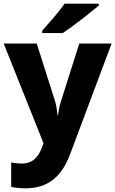

<svg xmlns="http://www.w3.org/2000/svg" viewBox="-20 -786 628 1046"><path d="M518 -756V-766H332C301 -721 243 -656 210 -619V-606H322C375 -641 476 -719 518 -756ZM0 -549 217 -6 211 11C193 62 163 105 100 105C77 105 55 102 41 99V232C60 236 84 240 118 240C241 240 316 177 362 54L588 -549H412L313 -237C306 -215 300 -190 296 -159H293C291 -187 286 -215 279 -238L180 -549Z"/></svg>

Font: Noto Sans Ethiopic ExtraBold
Style: Regular
Weight: 800
Designer: Monotype Design Team
Foundry: Monotype Imaging Inc.
Version: Version 2.102